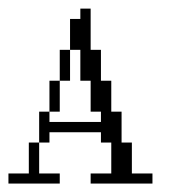

<svg xmlns="http://www.w3.org/2000/svg" viewBox="-20 -435 406 455"><path d="M0 0V-23.9H48.3V-97.2H72.8V-23.9H121.6V0ZM97.2 -170.4V-243.7H121.6V-170.4ZM121.6 -243.7V-316.9H146V-243.7ZM194.8 0V-23.9H243.7V-97.2H219.2V-121.6H97.2V-97.2H72.8V-170.4H97.2V-146H219.2V-170.4H194.8V-243.7H170.4V-316.9H146V-390.1H170.4V-414.6H194.8V-316.9H219.2V-243.7H243.7V-170.4H268.1V-97.2H292.5V-23.9H341.3V0Z"/></svg>

Font: FS Mondwest Regular
Style: Regular
Weight: 400
Designer: NZWStudios2024
Foundry: https://fontstruct.com
Version: Version 1.0